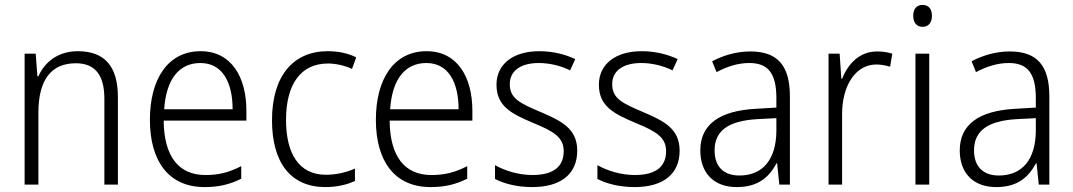

<svg xmlns="http://www.w3.org/2000/svg" viewBox="-20 -750 4359 780"><path d="M296 -542C215 -542 161 -497 136 -440H132L125 -532H80V0H136V-292C136 -427 189 -493 288 -493C364 -493 404 -448 404 -349V0H459V-356C459 -484 402 -542 296 -542Z M795 -542C662 -542 589 -429 589 -263C589 -97 664 10 811 10C870 10 914 -1 960 -24V-75C909 -49 869 -39 814 -39C705 -39 646 -116 645 -260H981V-300C981 -437 920 -542 795 -542ZM794 -494C884 -494 925 -415 925 -306H647C655 -430 709 -494 794 -494Z M1302 10C1349 10 1391 0 1422 -15V-65C1387 -50 1347 -40 1304 -40C1193 -40 1142 -128 1142 -263C1142 -409 1203 -492 1312 -492C1344 -492 1380 -484 1410 -470L1427 -517C1396 -533 1356 -542 1311 -542C1172 -542 1085 -442 1085 -262C1085 -89 1161 10 1302 10Z M1713 -542C1580 -542 1507 -429 1507 -263C1507 -97 1582 10 1729 10C1788 10 1832 -1 1878 -24V-75C1827 -49 1787 -39 1732 -39C1623 -39 1564 -116 1563 -260H1899V-300C1899 -437 1838 -542 1713 -542ZM1712 -494C1802 -494 1843 -415 1843 -306H1565C1573 -430 1627 -494 1712 -494Z M2325 -138C2325 -228 2260 -259 2176 -295C2094 -330 2051 -349 2051 -408C2051 -463 2096 -494 2169 -494C2214 -494 2261 -482 2296 -464L2317 -510C2276 -529 2227 -542 2171 -542C2064 -542 1997 -489 1997 -406C1997 -318 2058 -288 2145 -251C2228 -217 2270 -193 2270 -136C2270 -75 2231 -39 2143 -39C2087 -39 2032 -56 1991 -79V-23C2026 -5 2077 10 2142 10C2260 10 2325 -44 2325 -138Z M2741 -138C2741 -228 2676 -259 2592 -295C2510 -330 2467 -349 2467 -408C2467 -463 2512 -494 2585 -494C2630 -494 2677 -482 2712 -464L2733 -510C2692 -529 2643 -542 2587 -542C2480 -542 2413 -489 2413 -406C2413 -318 2474 -288 2561 -251C2644 -217 2686 -193 2686 -136C2686 -75 2647 -39 2559 -39C2503 -39 2448 -56 2407 -79V-23C2442 -5 2493 10 2558 10C2676 10 2741 -44 2741 -138Z M3028 -541C2972 -541 2918 -525 2873 -501L2891 -457C2936 -481 2980 -494 3024 -494C3098 -494 3134 -455 3134 -352V-313L3050 -308C2904 -300 2825 -245 2825 -139C2825 -49 2878 10 2973 10C3060 10 3104 -30 3135 -87H3137L3146 0H3189V-358C3189 -485 3138 -541 3028 -541ZM3056 -266 3134 -270V-217C3133 -105 3081 -37 2984 -37C2921 -37 2883 -72 2883 -139C2883 -219 2939 -259 3056 -266Z M3543 -541C3471 -541 3425 -490 3401 -430H3398L3391 -532H3346V0H3401V-287C3401 -401 3455 -488 3540 -488C3560 -488 3579 -484 3596 -479L3605 -532C3586 -538 3565 -541 3543 -541Z M3728 -730C3703 -730 3690 -713 3690 -686C3690 -658 3704 -641 3728 -641C3752 -641 3766 -658 3766 -686C3766 -713 3753 -730 3728 -730ZM3755 -532H3699V0H3755Z M4082 -541C4026 -541 3972 -525 3927 -501L3945 -457C3990 -481 4034 -494 4078 -494C4152 -494 4188 -455 4188 -352V-313L4104 -308C3958 -300 3879 -245 3879 -139C3879 -49 3932 10 4027 10C4114 10 4158 -30 4189 -87H4191L4200 0H4243V-358C4243 -485 4192 -541 4082 -541ZM4110 -266 4188 -270V-217C4187 -105 4135 -37 4038 -37C3975 -37 3937 -72 3937 -139C3937 -219 3993 -259 4110 -266Z"/></svg>

Font: Noto Sans Gujarati UI SemiCondensed Light
Style: Regular
Weight: 300
Width: 4
Designer: Jelle Bosma - Monotype Design Team, Universal Thirst
Foundry: Monotype Imaging Inc.
Version: Version 2.106